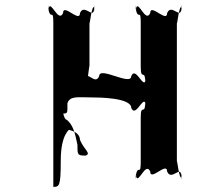

<svg xmlns="http://www.w3.org/2000/svg" viewBox="-20 -711 831 749"><path d="M334 -331C366 -331 492 -330 492 -290C509 -250 538 -338 548 -308C548 -268 546 -349 546 -309C546 -259 529 -310 529 -252V-79C529 -21 519 -74 509 -24C509 16 511 -62 511 -22C520 9 548 -82 566 -42C566 -2 632 -82 632 -42C649 -2 687 -72 687 -22C687 18 690 -64 690 -24C680 6 670 -101 670 -79V-623C670 -601 680 -708 690 -678C690 -638 687 -720 687 -680C687 -630 649 -700 632 -660C632 -620 566 -700 566 -660C548 -620 520 -711 511 -680C511 -640 509 -718 509 -678C519 -628 529 -681 529 -623V-451C529 -393 546 -444 546 -394C546 -354 548 -436 548 -396C538 -366 509 -454 492 -414C492 -374 367 -454 367 -414C349 -374 319 -446 309 -396C309 -356 312 -434 312 -394C321 -363 329 -473 329 -451V-623C329 -601 339 -708 349 -678C349 -638 347 -720 347 -680C347 -630 309 -700 292 -660C292 -620 226 -700 226 -660C208 -620 179 -711 170 -680C170 -640 168 -718 168 -678C178 -628 188 -681 188 -623V18C211 18 217 16 217 -84C217 -193 255 -206 249 -206C226 -206 292 -205 292 -165C309 -125 337 -113 314 -104C282 -104 282 -107 282 -147C272 -197 263 -226 240 -244C217 -244 216 -414 216 -314C216 -232 208 -259 222 -268C245 -268 243 -268 243 -308C253 -338 284 -331 334 -331Z"/></svg>

Font: Hussar Przerywany
Style: Regular
Weight: 400
Foundry: Cannot Into Space Fonts
Version: Version 0.982